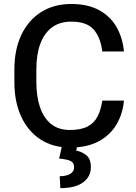

<svg xmlns="http://www.w3.org/2000/svg" viewBox="-20 -741 692 977"><path d="M610.8 -229Q604.5 -160.6 572 -106.4Q539.6 -52.2 481 -21.2Q422.4 9.8 335.9 9.8Q250 9.8 186.5 -31.2Q123 -72.3 88.1 -147.2Q53.2 -222.2 53.2 -323.2V-387.2Q53.2 -488.8 88.6 -563.5Q124 -638.2 189 -679.4Q253.9 -720.7 342.8 -720.7Q425.8 -720.7 483.2 -689.9Q540.5 -659.2 572.3 -604.5Q604 -549.8 610.8 -479H500.5Q491.7 -550.3 456.8 -590.6Q421.9 -630.9 342.8 -630.9Q283.7 -630.9 244.4 -601.6Q205.1 -572.3 185.1 -518.1Q165 -463.9 165 -388.2V-323.2Q165 -252.4 182.9 -197.5Q200.7 -142.6 238.5 -111.1Q276.4 -79.6 335.9 -79.6Q391.6 -79.6 425.3 -97.2Q459 -114.7 476.3 -148.2Q493.7 -181.6 500.5 -229ZM373.5 -1 367.7 25.4Q396 30.3 419.2 48.8Q442.4 67.4 442.4 109.9Q442.4 157.7 402.8 187Q363.3 216.3 287.1 216.3L283.7 155.8Q304.2 155.8 320.6 151.1Q336.9 146.5 346.9 136.2Q356.9 126 356.9 109.9Q356.9 86.4 338.6 77.9Q320.3 69.3 280.8 65.9L295.9 -1Z"/></svg>

Font: Heebo Medium
Style: Regular
Weight: 500
Designer: Oded Ezer
Foundry: Ezer Type House
Version: Version 3.100